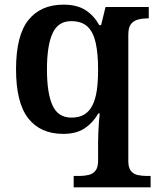

<svg xmlns="http://www.w3.org/2000/svg" viewBox="-20 -566 675 826"><path d="M297 240V191H321Q343 191 361.5 186.5Q380 182 391 168Q402 154 402 125V47Q402 28 403 5Q404 -18 405.5 -40Q407 -62 409 -78H403Q381 -39 345 -14.5Q309 10 252 10Q154 10 101.5 -57Q49 -124 49 -268Q49 -413 102 -479.5Q155 -546 253 -546Q312 -546 348.5 -522Q385 -498 407 -458H415L434 -536H620V-487H615Q593 -487 574 -482Q555 -477 543.5 -462.5Q532 -448 532 -416V127Q532 155 543 169Q554 183 572.5 187Q591 191 613 191H628V240ZM287 -60Q320 -60 342 -73Q364 -86 377.5 -112.5Q391 -139 396.5 -177.5Q402 -216 402 -267Q402 -336 391.5 -382.5Q381 -429 356 -452Q331 -475 286 -475Q230 -475 206 -422.5Q182 -370 182 -267Q182 -165 206 -112.5Q230 -60 287 -60Z"/></svg>

Font: Noto Serif Gujarati SemiBold
Style: Regular
Weight: 600
Version: Version 2.102